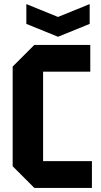

<svg xmlns="http://www.w3.org/2000/svg" viewBox="-20 -920 494 940"><path d="M42 -106V-594L148 -700H422V-569H191V-131H430V0H148ZM419 -900V-803L264 -740L109 -803V-900L264 -837Z"/></svg>

Font: Tektur SemiCondensed SemiBold
Style: Regular
Weight: 600
Width: 4
Designer: Adam Jagosz
Foundry: Adam Jagosz
Version: Version 1.005;gftools[0.9.30]